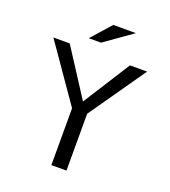

<svg xmlns="http://www.w3.org/2000/svg" viewBox="-162 -1038 1028 1159"><g transform="rotate(20 351.5 -458.5)"><path d="M351 -423 156 -725H51L303 -362V3H400V-362L653 -725H543ZM253 -794H332L510 -920H365Z"/></g></svg>

Font: Sawarabi Gothic
Style: Regular
Weight: 400
Designer: mshio (mshio@users.sourceforge.jp)
Version: Version 20141215